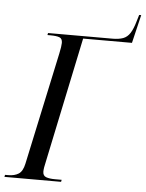

<svg xmlns="http://www.w3.org/2000/svg" viewBox="-78 -886 707 932"><g transform="rotate(5 275.5 -420.0)"><path d="M-21 0 -19 -10H-3Q27 -10 47 -22.5Q67 -35 75 -73L192 -619Q196 -637 198 -651Q200 -665 200 -672Q200 -693 185.5 -698.5Q171 -704 141 -704H127L129 -714H443Q474 -714 494.5 -721.5Q515 -729 528.5 -750Q542 -771 553 -810L562 -840H572L539 -702H301L173 -92Q169 -76 167 -63Q165 -50 165 -42Q165 -22 181 -16Q197 -10 224 -10H257L255 0Z"/></g></svg>

Font: Noto Serif Display Condensed
Style: Italic
Weight: 400
Width: 3
Italic angle: -12°
Designer: Monotype Design Team
Foundry: Monotype Imaging Inc.
Version: Version 2.009